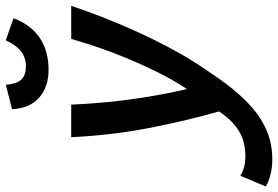

<svg xmlns="http://www.w3.org/2000/svg" viewBox="-246 -622 981 678"><g transform="rotate(-90 245.0 -282.5)"><path d="M22 188Q-8 188 -33 181.5Q-58 175 -74 165L-36 75Q-24 83 -7 88Q10 93 32 93Q83 93 120.5 71Q158 49 191 0Q158 -116 132.5 -247Q107 -378 100 -522H215Q217 -466 224 -394.5Q231 -323 243 -250Q255 -177 270 -113Q304 -165 331 -220Q358 -275 380.5 -329.5Q403 -384 419.5 -433.5Q436 -483 447 -522H564Q546 -468 522.5 -408Q499 -348 470 -284.5Q441 -221 407 -158.5Q373 -96 332 -37Q303 7 271 47Q239 87 202 119Q165 151 120.5 169.5Q76 188 22 188ZM338 -602Q278 -602 240 -635Q202 -668 199 -731L285 -753Q287 -730 293.5 -714Q300 -698 314 -690Q328 -682 351 -682Q381 -682 403.5 -699.5Q426 -717 442 -753L520 -726Q497 -664 450.5 -633Q404 -602 338 -602Z"/></g></svg>

Font: Ubuntu Sans Mono Medium
Style: Italic
Weight: 500
Italic angle: -13.5°
Monospace: yes
Designer: Dalton Maag Ltd
Foundry: Dalton Maag Ltd
Version: Version 1.006